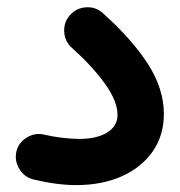

<svg xmlns="http://www.w3.org/2000/svg" viewBox="-20 -462 506 540"><path d="M25.9 -34.7Q31.2 -60.1 54.4 -74.7Q77.6 -89.4 103.5 -83.5Q127.9 -77.6 155 -74.5Q182.1 -71.3 203.1 -71.3Q252.4 -71.3 281.5 -89.4Q310.5 -107.4 310.5 -138.7Q310.5 -178.7 273.4 -229Q236.3 -279.3 182.1 -327.6Q162.1 -345.2 160.6 -372.6Q159.2 -399.9 176.8 -419.4Q194.3 -439.5 221.7 -441.4Q249 -443.4 269 -425.3Q350.6 -352.5 395.8 -282.5Q440.9 -212.4 440.9 -141.1Q440.9 -81.5 409.7 -36.4Q378.4 8.8 322.8 33.7Q267.1 58.6 194.3 58.6Q140.6 58.6 75.2 43Q49.3 37.1 34.9 13.9Q20.5 -9.3 25.9 -34.7Z"/></svg>

Font: Mikhak-DS2-FD Bold
Style: Regular
Weight: 700
Designer: Amin Abedi
Version: Version 3.4